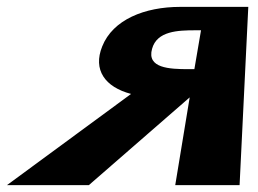

<svg xmlns="http://www.w3.org/2000/svg" viewBox="-37 -540 749 558"><path d="M486.6 -520C383.6 -520 290.9 -483 260 -405C232.6 -337 267.9 -287 343.9 -267L-16.7 -2H221.3L514.3 -257L472.3 -2H659.3L684.6 -520ZM510.9 -339C454.9 -339 389.3 -342 404.9 -398C418.9 -450 480.2 -452 531.2 -452H547.2L527.9 -339Z"/></svg>

Font: Hussar Milosc
Style: Obl
Weight: 700
Foundry: Cannot Into Space Fonts
Version: Version 1.02